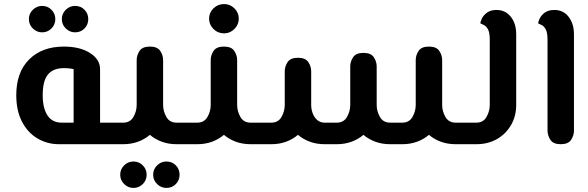

<svg xmlns="http://www.w3.org/2000/svg" viewBox="-20 -709 2892 944"><path d="M283 -106H342V-369Q335 -371 322 -372.5Q309 -374 294 -374Q242 -374 216 -343Q190 -312 190 -241Q190 -177 213.5 -141.5Q237 -106 283 -106ZM270 0Q212 0 164 -28.5Q116 -57 88 -111Q60 -165 60 -241Q60 -354 123.5 -417Q187 -480 294 -480Q373 -480 422.5 -448.5Q472 -417 472 -369V-106H535Q546 -106 550.5 -91.5Q555 -77 555 -53Q555 -29 550.5 -14.5Q546 0 535 0ZM349 -550Q323 -550 303.5 -569Q284 -588 284 -615Q284 -642 303.5 -661Q323 -680 349 -680Q377 -680 395.5 -661Q414 -642 414 -615Q414 -588 395.5 -569Q377 -550 349 -550ZM187 -550Q161 -550 141.5 -569Q122 -588 122 -615Q122 -642 141.5 -661Q161 -680 187 -680Q214 -680 233 -661Q252 -642 252 -615Q252 -588 233 -569Q214 -550 187 -550Z M535 0Q525 0 520 -14.5Q515 -29 515 -53Q515 -77 520 -91.5Q525 -106 535 -106H586Q620 -106 636 -134Q652 -162 652 -193V-414Q652 -437 666 -458.5Q680 -480 717 -480Q754 -480 768 -458.5Q782 -437 782 -414V-193Q782 -162 798 -134Q814 -106 848 -106H899Q910 -106 914.5 -91.5Q919 -77 919 -53Q919 -29 914.5 -14.5Q910 0 899 0H848Q809 0 776 -12Q743 -24 717 -46Q691 -24 658 -12Q625 0 586 0ZM798 215Q772 215 752.5 196Q733 177 733 150Q733 123 752.5 104Q772 85 798 85Q826 85 844.5 104Q863 123 863 150Q863 177 844.5 196Q826 215 798 215ZM636 215Q610 215 590.5 196Q571 177 571 150Q571 123 590.5 104Q610 85 636 85Q663 85 682 104Q701 123 701 150Q701 177 682 196Q663 215 636 215Z M899 0Q889 0 884 -14.5Q879 -29 879 -53Q879 -77 884 -91.5Q889 -106 899 -106H950Q984 -106 1000 -134Q1016 -162 1016 -193V-414Q1016 -437 1030 -458.5Q1044 -480 1081 -480Q1118 -480 1132 -458.5Q1146 -437 1146 -414V-193Q1146 -162 1162 -134Q1178 -106 1212 -106H1263Q1274 -106 1278.5 -91.5Q1283 -77 1283 -53Q1283 -29 1278.5 -14.5Q1274 0 1263 0H1212Q1173 0 1140 -12Q1107 -24 1081 -46Q1055 -24 1022 -12Q989 0 950 0ZM1082 -545Q1051 -545 1029.5 -566.5Q1008 -588 1008 -617Q1008 -647 1029.5 -668Q1051 -689 1082 -689Q1111 -689 1132.5 -668Q1154 -647 1154 -617Q1154 -588 1132.5 -566.5Q1111 -545 1082 -545Z M1263 0Q1253 0 1248 -14.5Q1243 -29 1243 -53Q1243 -77 1248 -91.5Q1253 -106 1263 -106H1314Q1348 -106 1364 -134Q1380 -162 1380 -193V-359Q1380 -382 1394 -403.5Q1408 -425 1445 -425Q1482 -425 1496 -403.5Q1510 -382 1510 -359V-193Q1510 -173 1517 -153Q1524 -133 1539 -119.5Q1554 -106 1576 -106H1636Q1670 -106 1686 -134Q1702 -162 1702 -193V-383Q1702 -406 1716 -427.5Q1730 -449 1767 -449Q1804 -449 1818 -427.5Q1832 -406 1832 -383V-193Q1832 -162 1848 -134Q1864 -106 1898 -106H1958Q1992 -106 2008 -134Q2024 -162 2024 -193V-414Q2024 -437 2038 -458.5Q2052 -480 2089 -480Q2126 -480 2140 -458.5Q2154 -437 2154 -414V-193Q2154 -162 2170 -134Q2186 -106 2220 -106H2271Q2282 -106 2286.5 -91.5Q2291 -77 2291 -53Q2291 -29 2286.5 -14.5Q2282 0 2271 0H2220Q2181 0 2148 -12Q2115 -24 2089 -46Q2063 -24 2030 -12Q1997 0 1958 0H1898Q1859 0 1826 -12Q1793 -24 1767 -46Q1741 -24 1708 -12Q1675 0 1636 0H1576Q1537 0 1504 -12Q1471 -24 1445 -46Q1419 -24 1386 -12Q1353 0 1314 0Z M2271 0Q2261 0 2256 -14.5Q2251 -29 2251 -53Q2251 -77 2256 -91.5Q2261 -106 2271 -106H2322Q2356 -106 2372 -134Q2388 -162 2388 -193V-513Q2388 -549 2379 -565Q2370 -581 2359 -586Q2348 -591 2342 -594Q2342 -603 2349.5 -618.5Q2357 -634 2374.5 -647Q2392 -660 2421 -660Q2465 -660 2491.5 -626.5Q2518 -593 2518 -540V-193Q2518 -138 2492.5 -94Q2467 -50 2423 -25Q2379 0 2322 0Z M2737 0Q2700 0 2686 -21.5Q2672 -43 2672 -68V-513Q2672 -549 2663 -565Q2654 -581 2643 -586Q2632 -591 2626 -594Q2626 -602 2633.5 -618Q2641 -634 2658.5 -647Q2676 -660 2706 -660Q2750 -660 2776 -626Q2802 -592 2802 -540V-66Q2802 -43 2788 -21.5Q2774 0 2737 0Z"/></svg>

Font: El Messiri
Style: Bold
Weight: 700
Designer: Mohamed Gaber
Foundry: Kief Type Foundry
Version: Version 2.020; ttfautohint (v1.8.3)